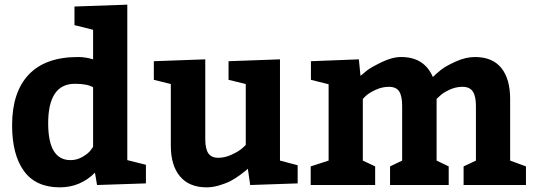

<svg xmlns="http://www.w3.org/2000/svg" viewBox="-20 -795 2302 825"><path d="M607 -7 397 0 388 -53Q325 10 237 10Q134 10 83 -60Q32 -130 32 -257Q32 -399 103.5 -474.5Q175 -550 315 -550Q348 -550 380 -540V-667L300 -687V-767L527 -775V-107L607 -87ZM380 -164V-420Q355 -435 302 -435Q187 -435 187 -265Q187 -107 283 -107Q311 -107 335.5 -121.5Q360 -136 370 -150Z M714 -169V-434L641 -452V-532L862 -540V-197Q862 -156 875 -136.5Q888 -117 918 -117Q946 -117 975.5 -130.5Q1005 -144 1021 -158L1036 -172V-434L962 -452V-532L1183 -540V-105L1259 -85V-7L1055 0L1045 -70Q1042 -67 1035.5 -61.5Q1029 -56 1010 -42Q991 -28 971 -17.5Q951 -7 922.5 1.5Q894 10 868 10Q793 10 753.5 -37Q714 -84 714 -169Z M2172 -370V-105L2240 -80V0H1972V-80L2025 -105V-340Q2025 -382 2011.5 -402Q1998 -422 1967 -422Q1938 -422 1910.5 -409Q1883 -396 1870 -383L1856 -370V-105L1908 -80V0H1656V-80L1708 -105V-340Q1708 -383 1695 -402.5Q1682 -422 1651 -422Q1622 -422 1594 -409Q1566 -396 1552 -383L1539 -370V-105L1592 -80V0H1315V-80L1392 -105V-433L1316 -452V-532L1522 -540L1529 -469Q1539 -478 1556 -491.5Q1573 -505 1619 -527.5Q1665 -550 1704 -550Q1803 -550 1840 -464Q1855 -479 1875 -495Q1895 -511 1938 -530.5Q1981 -550 2021 -550Q2096 -550 2134 -503Q2172 -456 2172 -370Z"/></svg>

Font: BitterBold
Style: Bold
Weight: 700
Designer: Sol Matas
Foundry: Sol Matas
Version: Version 001.001